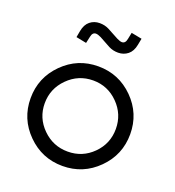

<svg xmlns="http://www.w3.org/2000/svg" viewBox="-128 -786 828 906"><g transform="rotate(20 285.5 -333.0)"><path d="M372.1 -650.9 378.9 -684.1 432.1 -673.8 425.8 -641.1Q419.4 -607.4 398.7 -590.8Q377.9 -574.2 350.1 -574.2Q324.2 -574.2 303.2 -585L248 -615.2Q231.9 -623 222.2 -623Q204.6 -623 200.2 -599.1L192.9 -565.9L141.1 -576.2L147 -608.9Q153.3 -642.6 173.8 -659.2Q194.3 -675.8 222.2 -675.8Q248 -675.8 269 -665L325.2 -634.8Q341.3 -627 350.1 -627Q367.7 -627 372.1 -650.9ZM109.4 -408.7Q182.6 -481.9 286.1 -481.9Q389.6 -481.9 462.9 -408.7Q536.1 -335.4 536.1 -231.9Q536.1 -128.4 462.9 -55.2Q389.6 18.1 286.1 18.1Q182.6 18.1 109.4 -55.2Q36.1 -128.4 36.1 -231.9Q36.1 -335.4 109.4 -408.7ZM106.9 -231.9Q106.9 -158.7 159.7 -106.4Q212.4 -54.2 286.1 -54.2Q359.9 -54.2 411.9 -106.2Q463.9 -158.2 463.9 -231.9Q463.9 -305.7 411.6 -358.4Q359.4 -411.1 286.1 -411.1Q212.4 -411.1 159.7 -358.4Q106.9 -305.7 106.9 -231.9Z"/></g></svg>

Font: Rawengulk
Style: Bold
Weight: 700
Version: Version 0.92